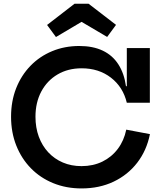

<svg xmlns="http://www.w3.org/2000/svg" viewBox="-20 -1018 876 1050"><path d="M426 12.5Q341.5 12.5 270.8 -16.5Q200 -45.5 148.8 -98Q97.5 -150.5 69 -222.2Q40.5 -294 40.5 -379.5Q40.5 -465 68.5 -535.8Q96.5 -606.5 146.8 -658.2Q197 -710 265.2 -738.2Q333.5 -766.5 413.5 -766.5Q488.5 -766.5 542 -741Q595.5 -715.5 627.2 -666.2Q659 -617 669 -546.5H702.5L673.5 -456Q653 -542 586.8 -593.2Q520.5 -644.5 426.5 -644.5Q352 -644.5 295 -611Q238 -577.5 206 -517.8Q174 -458 174 -379.5Q174 -320 192.2 -270.5Q210.5 -221 244 -185Q277.5 -149 323.8 -129.2Q370 -109.5 426 -109.5Q489 -109.5 539.8 -134.2Q590.5 -159 624.2 -203.8Q658 -248.5 670.5 -309L800 -284.5Q782 -195 730.5 -128.2Q679 -61.5 601.2 -24.5Q523.5 12.5 426 12.5ZM673.5 -456V-755H799.5V-456ZM464.5 -997.5 614.5 -882 566 -816 426 -898.5 286 -815.5 237.5 -881.5 387.5 -997.5Z"/></svg>

Font: Hepta Slab SemiBold
Style: Regular
Weight: 600
Designer: Michael LaGattuta
Foundry: Michael LaGattuta
Version: Version 1.102